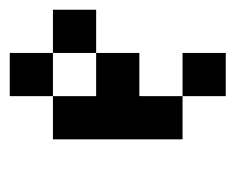

<svg xmlns="http://www.w3.org/2000/svg" viewBox="-66 -430 495 404"><g transform="rotate(90 182.0 -227.5)"><path d="M90.9 -454.5H181.8V-363.6H90.9ZM181.8 -363.6H272.7V-272.7H181.8ZM181.8 -272.7H272.7V-181.8H181.8ZM181.8 -181.8H272.7V-90.9H181.8ZM90.9 -272.7H181.8V-181.8H90.9ZM0 -181.8H90.9V-90.9H0ZM90.9 -90.9H181.8V0H90.9Z"/></g></svg>

Font: Micro 5
Style: Regular
Weight: 400
Designer: Sarah Cadigan-Fried
Version: Version 1.000; ttfautohint (v1.8.4.7-5d5b)